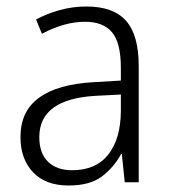

<svg xmlns="http://www.w3.org/2000/svg" viewBox="-20 -561 523 591"><path d="M246 -541Q329 -541 368 -497Q407 -453 407 -358V0H364L355 -87H353Q329 -44 292.5 -17Q256 10 191 10Q120 10 81.5 -31Q43 -72 43 -139Q43 -219 100.5 -260.5Q158 -302 268 -308L352 -313V-352Q352 -430 324.5 -462Q297 -494 242 -494Q209 -494 176 -484.5Q143 -475 109 -457L91 -501Q124 -519 164 -530Q204 -541 246 -541ZM274 -266Q101 -256 101 -139Q101 -89 128 -63Q155 -37 202 -37Q275 -37 313 -85Q351 -133 352 -217V-270Z"/></svg>

Font: Noto Sans Gurmukhi UI SemiCondensed Light
Style: Regular
Weight: 300
Width: 4
Designer: Jelle Bosma - Monotype Design Team
Foundry: Monotype Imaging Inc.
Version: Version 2.004; ttfautohint (v1.8.4.7-5d5b)